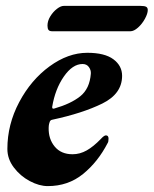

<svg xmlns="http://www.w3.org/2000/svg" viewBox="-20 -616 521 651"><path d="M5 -111Q5 -194 45 -269.5Q85 -345 148 -391Q211 -437 276 -437Q335 -437 364.5 -415Q394 -393 394 -359Q394 -298 327 -265Q260 -232 157 -210Q150 -209 148 -201Q146 -195 145.5 -190.5Q145 -186 145 -183Q144 -145 165.5 -119Q187 -93 226 -93Q251 -93 274 -106Q297 -119 322 -145Q333 -157 339 -157Q348 -157 348 -146Q348 -135 345 -131Q312 -67 261.5 -26Q211 15 142 15Q113 15 81 -2Q49 -19 27 -48Q5 -77 5 -111ZM288 -366Q289 -378 281.5 -388.5Q274 -399 260 -399Q226 -399 196.5 -356.5Q167 -314 157 -254V-252Q157 -246 164 -248Q220 -264 252 -289.5Q284 -315 288 -366ZM141 -529Q141 -545 150.5 -560.5Q160 -576 173 -586Q186 -596 196 -596H457Q470 -596 475.5 -593Q481 -590 481 -582Q481 -570 471.5 -552.5Q462 -535 448 -522.5Q434 -510 422 -510H157Q148 -510 144.5 -514.5Q141 -519 141 -529Z"/></svg>

Font: EB Garamond ExtraBold
Style: Italic
Weight: 800
Italic angle: -17.2°
Designer: Georg Duffner and Octavio Pardo
Foundry: Georg Duffner
Version: Version 1.000